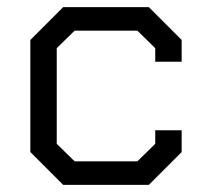

<svg xmlns="http://www.w3.org/2000/svg" viewBox="-20 -518 574 538"><path d="M65 -92V-406L157 -498H397L489 -406V-345H415V-383L365 -432H189L139 -383V-115L189 -66H365L415 -115V-153H489V-92L397 0H157Z"/></svg>

Font: Chakra Petch
Style: Regular
Weight: 400
Designer: Katatrad Aksorn Co.,Ltd.
Foundry: Cadson Demak Co.,Ltd.
Version: Version 1.000; ttfautohint (v1.6)